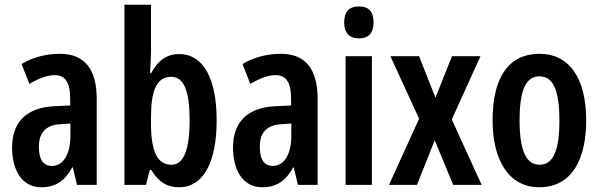

<svg xmlns="http://www.w3.org/2000/svg" viewBox="-20 -780 2532 810"><path d="M233 -553C173 -553 118 -538 71 -510L104 -426C146 -451 181 -463 211 -463C257 -463 276 -430 276 -362V-335L211 -332C95 -327 31 -268 31 -157C31 -70 67 10 155 10C216 10 254 -18 285 -74H287L305 0H388V-362C388 -487 338 -553 233 -553ZM236 -256 277 -259V-207C277 -128 246 -80 199 -80C163 -80 144 -106 144 -161C144 -221 174 -253 236 -256Z M617 -560V-760H505V0H596L612 -63H618C651 -10 686 10 736 10C837 10 894 -94 894 -272C894 -452 836 -552 736 -552C686 -552 647 -527 618 -472H613C615 -510 617 -539 617 -560ZM702 -456C756 -456 780 -395 780 -274C780 -145 754 -85 703 -85C644 -85 617 -140 617 -260V-284C617 -388 636 -456 702 -456Z M1165 -553C1105 -553 1050 -538 1003 -510L1036 -426C1078 -451 1113 -463 1143 -463C1189 -463 1208 -430 1208 -362V-335L1143 -332C1027 -327 963 -268 963 -157C963 -70 999 10 1087 10C1148 10 1186 -18 1217 -74H1219L1237 0H1320V-362C1320 -487 1270 -553 1165 -553ZM1168 -256 1209 -259V-207C1209 -128 1178 -80 1131 -80C1095 -80 1076 -106 1076 -161C1076 -221 1106 -253 1168 -256Z M1495 -753C1452 -753 1432 -730 1432 -685C1432 -641 1454 -618 1495 -618C1535 -618 1556 -641 1556 -685C1556 -729 1537 -753 1495 -753ZM1549 -543H1438V0H1549Z M1748 -279 1621 0H1739L1814 -188L1892 0H2012L1886 -276L2007 -543H1887L1817 -368L1748 -543H1627Z M2453 -272C2453 -455 2378 -553 2257 -553C2118 -553 2058 -443 2058 -272C2058 -113 2121 10 2255 10C2397 10 2453 -115 2453 -272ZM2172 -272C2172 -397 2197 -458 2256 -458C2315 -458 2340 -396 2340 -272C2340 -147 2315 -85 2256 -85C2198 -85 2172 -149 2172 -272Z"/></svg>

Font: Noto Sans Devanagari ExtraCondensed SemiBold
Style: Regular
Weight: 600
Width: 2
Designer: Jelle Bosma - Monotype Design Team
Foundry: Monotype Imaging Inc.
Version: Version 2.004